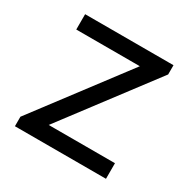

<svg xmlns="http://www.w3.org/2000/svg" viewBox="-115 -576 672 683"><g transform="rotate(30 221.0 -235.0)"><path d="M30 -39 327 -432H410L113 -39ZM30 0V-39L91 -64H404V0ZM47 -407V-470H410V-432L344 -407Z"/></g></svg>

Font: Outfit Thin Light
Style: Regular
Weight: 300
Version: Version 1.100;gftools[0.9.27]